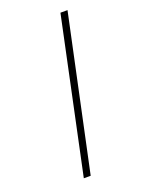

<svg xmlns="http://www.w3.org/2000/svg" viewBox="-144 -826 658 892"><g transform="rotate(-20 184.5 -380.0)"><path d="M111 0 272 -760H307L145 0Z"/></g></svg>

Font: Noto Serif Display SemiCondensed ExtraLight
Style: Italic
Weight: 200
Width: 4
Italic angle: -12°
Designer: Monotype Design Team
Foundry: Monotype Imaging Inc.
Version: Version 2.009